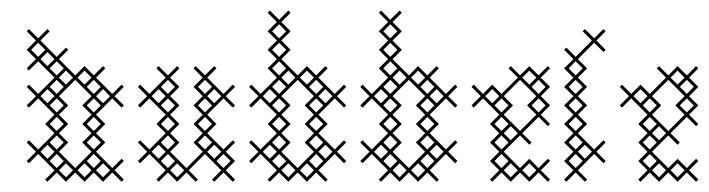

<svg xmlns="http://www.w3.org/2000/svg" viewBox="-20 -346 1366 370"><path d="M165 -125 196.4 -156.4 214.3 -138.6 218.6 -142.9 200.7 -160.7 218.6 -178.6 214.3 -182.9 196.4 -165 165 -196.4 182.9 -214.3 178.6 -218.6 160.7 -200.7 142.9 -218.6 125 -200.7 93.6 -232.1 111.4 -250 107.1 -254.3 89.3 -236.4 57.9 -267.9 75.7 -285.7 71.4 -290 53.6 -272.1 35.7 -290 31.4 -285.7 49.3 -267.9 31.4 -250 49.3 -232.1 31.4 -214.3 35.7 -210 53.6 -227.9 85 -196.4 53.6 -165 35.7 -182.9 31.4 -178.6 49.3 -160.7 31.4 -142.9 35.7 -138.6 53.6 -156.4 85 -125 67.1 -107.1 85 -89.3 53.6 -57.9 35.7 -75.7 31.4 -71.4 49.3 -53.6 31.4 -35.7 35.7 -31.4 53.6 -49.3 85 -17.9 67.1 0 71.4 4.3 89.3 -13.6 107.1 4.3 125 -13.6 142.9 4.3 160.7 -13.6 178.6 4.3 196.4 -13.6 214.3 4.3 218.6 0 200.7 -17.9 218.6 -35.7 214.3 -40 196.4 -22.1 165 -53.6 182.9 -71.4 165 -89.3 182.9 -107.1ZM138.6 -142.9 156.4 -125 138.6 -107.1 156.4 -89.3 138.6 -71.4 156.4 -53.6 125 -22.1 93.6 -53.6 111.4 -71.4 93.6 -89.3 111.4 -107.1 93.6 -125 111.4 -142.9 93.6 -160.7 125 -192.1 156.4 -160.7ZM142.9 -31.4 156.4 -17.9 142.9 -4.3 129.3 -17.9ZM75.7 -35.7 89.3 -49.3 102.9 -35.7 89.3 -22.1ZM71.4 -67.1 85 -53.6 71.4 -40 57.9 -53.6ZM75.7 -142.9 89.3 -156.4 102.9 -142.9 89.3 -129.3ZM147.1 -178.6 160.7 -192.1 174.3 -178.6 160.7 -165ZM75.7 -214.3 89.3 -227.9 102.9 -214.3 89.3 -200.7ZM71.4 -174.3 85 -160.7 71.4 -147.1 57.9 -160.7ZM40 -250 53.6 -263.6 67.1 -250 53.6 -236.4ZM57.9 -232.1 71.4 -245.7 85 -232.1 71.4 -218.6ZM75.7 -71.4 89.3 -85 102.9 -71.4 89.3 -57.9ZM75.7 -107.1 89.3 -120.7 102.9 -107.1 89.3 -93.6ZM75.7 -178.6 89.3 -192.1 102.9 -178.6 89.3 -165ZM93.6 -17.9 107.1 -31.4 120.7 -17.9 107.1 -4.3ZM93.6 -196.4 107.1 -210 120.7 -196.4 107.1 -182.9ZM129.3 -196.4 142.9 -210 156.4 -196.4 142.9 -182.9ZM147.1 -35.7 160.7 -49.3 174.3 -35.7 160.7 -22.1ZM147.1 -71.4 160.7 -85 174.3 -71.4 160.7 -57.9ZM147.1 -107.1 160.7 -120.7 174.3 -107.1 160.7 -93.6ZM147.1 -142.9 160.7 -156.4 174.3 -142.9 160.7 -129.3ZM165 -17.9 178.6 -31.4 192.1 -17.9 178.6 -4.3ZM165 -160.7 178.6 -174.3 192.1 -160.7 178.6 -147.1Z M325.7 -142.9 307.9 -160.7 325.7 -178.6 307.9 -196.4 325.7 -214.3 321.4 -218.6 303.6 -200.7 285.7 -218.6 281.4 -214.3 299.3 -196.4 267.9 -165 250 -182.9 245.7 -178.6 263.6 -160.7 245.7 -142.9 250 -138.6 267.9 -156.4 299.3 -125 281.4 -107.1 299.3 -89.3 267.9 -57.9 250 -75.7 245.7 -71.4 263.6 -53.6 245.7 -35.7 250 -31.4 267.9 -49.3 299.3 -17.9 281.4 0 285.7 4.3 303.6 -13.6 321.4 4.3 339.3 -13.6 357.1 4.3 361.4 0 343.6 -17.9 375 -49.3 406.4 -17.9 388.6 0 392.9 4.3 410.7 -13.6 428.6 4.3 432.9 0 415 -17.9 432.9 -35.7 415 -53.6 432.9 -71.4 428.6 -75.7 410.7 -57.9 379.3 -89.3 397.1 -107.1 379.3 -125 410.7 -156.4 428.6 -138.6 432.9 -142.9 415 -160.7 432.9 -178.6 428.6 -182.9 410.7 -165 379.3 -196.4 397.1 -214.3 392.9 -218.6 375 -200.7 357.1 -218.6 352.9 -214.3 370.7 -196.4 352.9 -178.6 370.7 -160.7 352.9 -142.9 370.7 -125 352.9 -107.1 370.7 -89.3 352.9 -71.4 370.7 -53.6 339.3 -22.1 307.9 -53.6 325.7 -71.4 307.9 -89.3 325.7 -107.1 307.9 -125ZM285.7 -67.1 299.3 -53.6 285.7 -40 272.1 -53.6ZM290 -35.7 303.6 -49.3 317.1 -35.7 303.6 -22.1ZM397.1 -35.7 410.7 -49.3 424.3 -35.7 410.7 -22.1ZM285.7 -174.3 299.3 -160.7 285.7 -147.1 272.1 -160.7ZM290 -142.9 303.6 -156.4 317.1 -142.9 303.6 -129.3ZM290 -71.4 303.6 -85 317.1 -71.4 303.6 -57.9ZM290 -107.1 303.6 -120.7 317.1 -107.1 303.6 -93.6ZM290 -178.6 303.6 -192.1 317.1 -178.6 303.6 -165ZM307.9 -17.9 321.4 -31.4 335 -17.9 321.4 -4.3ZM361.4 -71.4 375 -85 388.6 -71.4 375 -57.9ZM361.4 -107.1 375 -120.7 388.6 -107.1 375 -93.6ZM361.4 -142.9 375 -156.4 388.6 -142.9 375 -129.3ZM361.4 -178.6 375 -192.1 388.6 -178.6 375 -165ZM379.3 -53.6 392.9 -67.1 406.4 -53.6 392.9 -40ZM379.3 -160.7 392.9 -174.3 406.4 -160.7 392.9 -147.1Z M571.4 4.3 589.3 -13.6 607.1 4.3 611.4 0 593.6 -17.9 625 -49.3 642.9 -31.4 647.1 -35.7 629.3 -53.6 647.1 -71.4 642.9 -75.7 625 -57.9 593.6 -89.3 611.4 -107.1 593.6 -125 625 -156.4 642.9 -138.6 647.1 -142.9 629.3 -160.7 647.1 -178.6 642.9 -182.9 625 -165 593.6 -196.4 611.4 -214.3 607.1 -218.6 589.3 -200.7 571.4 -218.6 553.6 -200.7 522.1 -232.1 540 -250 522.1 -267.9 540 -285.7 522.1 -303.6 540 -321.4 535.7 -325.7 517.9 -307.9 500 -325.7 495.7 -321.4 513.6 -303.6 495.7 -285.7 513.6 -267.9 495.7 -250 513.6 -232.1 495.7 -214.3 513.6 -196.4 482.1 -165 464.3 -182.9 460 -178.6 477.9 -160.7 460 -142.9 464.3 -138.6 482.1 -156.4 513.6 -125 495.7 -107.1 513.6 -89.3 482.1 -57.9 464.3 -75.7 460 -71.4 477.9 -53.6 460 -35.7 464.3 -31.4 482.1 -49.3 513.6 -17.9 495.7 0 500 4.3 517.9 -13.6 535.7 4.3 553.6 -13.6ZM504.3 -35.7 517.9 -49.3 531.4 -35.7 517.9 -22.1ZM571.4 -31.4 585 -17.9 571.4 -4.3 557.9 -17.9ZM553.6 -22.1 522.1 -53.6 540 -71.4 522.1 -89.3 540 -107.1 522.1 -125 540 -142.9 522.1 -160.7 553.6 -192.1 585 -160.7 567.1 -142.9 585 -125 567.1 -107.1 585 -89.3 567.1 -71.4 585 -53.6ZM500 -67.1 513.6 -53.6 500 -40 486.4 -53.6ZM500 -174.3 513.6 -160.7 500 -147.1 486.4 -160.7ZM504.3 -142.9 517.9 -156.4 531.4 -142.9 517.9 -129.3ZM575.7 -178.6 589.3 -192.1 602.9 -178.6 589.3 -165ZM504.3 -71.4 517.9 -85 531.4 -71.4 517.9 -57.9ZM504.3 -107.1 517.9 -120.7 531.4 -107.1 517.9 -93.6ZM504.3 -178.6 517.9 -192.1 531.4 -178.6 517.9 -165ZM504.3 -214.3 517.9 -227.9 531.4 -214.3 517.9 -200.7ZM504.3 -250 517.9 -263.6 531.4 -250 517.9 -236.4ZM504.3 -285.7 517.9 -299.3 531.4 -285.7 517.9 -272.1ZM522.1 -17.9 535.7 -31.4 549.3 -17.9 535.7 -4.3ZM522.1 -196.4 535.7 -210 549.3 -196.4 535.7 -182.9ZM557.9 -196.4 571.4 -210 585 -196.4 571.4 -182.9ZM575.7 -35.7 589.3 -49.3 602.9 -35.7 589.3 -22.1ZM575.7 -71.4 589.3 -85 602.9 -71.4 589.3 -57.9ZM575.7 -107.1 589.3 -120.7 602.9 -107.1 589.3 -93.6ZM575.7 -142.9 589.3 -156.4 602.9 -142.9 589.3 -129.3ZM593.6 -53.6 607.1 -67.1 620.7 -53.6 607.1 -40ZM593.6 -160.7 607.1 -174.3 620.7 -160.7 607.1 -147.1Z M785.7 4.3 803.6 -13.6 821.4 4.3 825.7 0 807.9 -17.9 839.3 -49.3 857.1 -31.4 861.4 -35.7 843.6 -53.6 861.4 -71.4 857.1 -75.7 839.3 -57.9 807.9 -89.3 825.7 -107.1 807.9 -125 839.3 -156.4 857.1 -138.6 861.4 -142.9 843.6 -160.7 861.4 -178.6 857.1 -182.9 839.3 -165 807.9 -196.4 825.7 -214.3 821.4 -218.6 803.6 -200.7 785.7 -218.6 767.9 -200.7 736.4 -232.1 754.3 -250 736.4 -267.9 754.3 -285.7 736.4 -303.6 754.3 -321.4 750 -325.7 732.1 -307.9 714.3 -325.7 710 -321.4 727.9 -303.6 710 -285.7 727.9 -267.9 710 -250 727.9 -232.1 710 -214.3 727.9 -196.4 696.4 -165 678.6 -182.9 674.3 -178.6 692.1 -160.7 674.3 -142.9 678.6 -138.6 696.4 -156.4 727.9 -125 710 -107.1 727.9 -89.3 696.4 -57.9 678.6 -75.7 674.3 -71.4 692.1 -53.6 674.3 -35.7 678.6 -31.4 696.4 -49.3 727.9 -17.9 710 0 714.3 4.3 732.1 -13.6 750 4.3 767.9 -13.6ZM718.6 -35.7 732.1 -49.3 745.7 -35.7 732.1 -22.1ZM785.7 -31.4 799.3 -17.9 785.7 -4.3 772.1 -17.9ZM767.9 -22.1 736.4 -53.6 754.3 -71.4 736.4 -89.3 754.3 -107.1 736.4 -125 754.3 -142.9 736.4 -160.7 767.9 -192.1 799.3 -160.7 781.4 -142.9 799.3 -125 781.4 -107.1 799.3 -89.3 781.4 -71.4 799.3 -53.6ZM714.3 -67.1 727.9 -53.6 714.3 -40 700.7 -53.6ZM714.3 -174.3 727.9 -160.7 714.3 -147.1 700.7 -160.7ZM718.6 -142.9 732.1 -156.4 745.7 -142.9 732.1 -129.3ZM790 -178.6 803.6 -192.1 817.1 -178.6 803.6 -165ZM718.6 -71.4 732.1 -85 745.7 -71.4 732.1 -57.9ZM718.6 -107.1 732.1 -120.7 745.7 -107.1 732.1 -93.6ZM718.6 -178.6 732.1 -192.1 745.7 -178.6 732.1 -165ZM718.6 -214.3 732.1 -227.9 745.7 -214.3 732.1 -200.7ZM718.6 -250 732.1 -263.6 745.7 -250 732.1 -236.4ZM718.6 -285.7 732.1 -299.3 745.7 -285.7 732.1 -272.1ZM736.4 -17.9 750 -31.4 763.6 -17.9 750 -4.3ZM736.4 -196.4 750 -210 763.6 -196.4 750 -182.9ZM772.1 -196.4 785.7 -210 799.3 -196.4 785.7 -182.9ZM790 -35.7 803.6 -49.3 817.1 -35.7 803.6 -22.1ZM790 -71.4 803.6 -85 817.1 -71.4 803.6 -57.9ZM790 -107.1 803.6 -120.7 817.1 -107.1 803.6 -93.6ZM790 -142.9 803.6 -156.4 817.1 -142.9 803.6 -129.3ZM807.9 -53.6 821.4 -67.1 835 -53.6 821.4 -40ZM807.9 -160.7 821.4 -174.3 835 -160.7 821.4 -147.1Z M982.1 -22.1 950.7 -53.6 982.1 -85 1000 -67.1 1004.3 -71.4 986.4 -89.3 1017.9 -120.7 1035.7 -102.9 1040 -107.1 1022.1 -125 1040 -142.9 1022.1 -160.7 1040 -178.6 1022.1 -196.4 1040 -214.3 1035.7 -218.6 1017.9 -200.7 1000 -218.6 982.1 -200.7 964.3 -218.6 960 -214.3 977.9 -196.4 946.4 -165 928.6 -182.9 910.7 -165 892.9 -182.9 888.6 -178.6 906.4 -160.7 888.6 -142.9 892.9 -138.6 910.7 -156.4 942.1 -125 924.3 -107.1 942.1 -89.3 924.3 -71.4 942.1 -53.6 924.3 -35.7 942.1 -17.9 924.3 0 928.6 4.3 946.4 -13.6 964.3 4.3 982.1 -13.6 1000 4.3 1017.9 -13.6 1035.7 4.3 1040 0 1022.1 -17.9 1040 -35.7 1035.7 -40 1017.9 -22.1 1000 -40ZM982.1 -93.6 950.7 -125 968.6 -142.9 950.7 -160.7 982.1 -192.1 1013.6 -160.7 995.7 -142.9 1013.6 -125ZM1004.3 -178.6 1017.9 -192.1 1031.4 -178.6 1017.9 -165ZM932.9 -142.9 946.4 -156.4 960 -142.9 946.4 -129.3ZM915 -160.7 928.6 -174.3 942.1 -160.7 928.6 -147.1ZM932.9 -35.7 946.4 -49.3 960 -35.7 946.4 -22.1ZM932.9 -71.4 946.4 -85 960 -71.4 946.4 -57.9ZM932.9 -107.1 946.4 -120.7 960 -107.1 946.4 -93.6ZM950.7 -17.9 964.3 -31.4 977.9 -17.9 964.3 -4.3ZM950.7 -89.3 964.3 -102.9 977.9 -89.3 964.3 -75.7ZM986.4 -17.9 1000 -31.4 1013.6 -17.9 1000 -4.3ZM986.4 -196.4 1000 -210 1013.6 -196.4 1000 -182.9ZM1004.3 -142.9 1017.9 -156.4 1031.4 -142.9 1017.9 -129.3Z M1111.4 0 1093.6 -17.9 1125 -49.3 1142.9 -31.4 1147.1 -35.7 1129.3 -53.6 1147.1 -71.4 1142.9 -75.7 1125 -57.9 1093.6 -89.3 1111.4 -107.1 1093.6 -125 1111.4 -142.9 1093.6 -160.7 1111.4 -178.6 1093.6 -196.4 1111.4 -214.3 1093.6 -232.1 1125 -263.6 1142.9 -245.7 1147.1 -250 1129.3 -267.9 1147.1 -285.7 1142.9 -290 1125 -272.1 1107.1 -290 1102.9 -285.7 1120.7 -267.9 1089.3 -236.4 1071.4 -254.3 1067.1 -250 1085 -232.1 1067.1 -214.3 1085 -196.4 1067.1 -178.6 1085 -160.7 1067.1 -142.9 1085 -125 1067.1 -107.1 1085 -89.3 1067.1 -71.4 1085 -53.6 1067.1 -35.7 1085 -17.9 1067.1 0 1071.4 4.3 1089.3 -13.6 1107.1 4.3ZM1075.7 -35.7 1089.3 -49.3 1102.9 -35.7 1089.3 -22.1ZM1075.7 -71.4 1089.3 -85 1102.9 -71.4 1089.3 -57.9ZM1075.7 -107.1 1089.3 -120.7 1102.9 -107.1 1089.3 -93.6ZM1075.7 -142.9 1089.3 -156.4 1102.9 -142.9 1089.3 -129.3ZM1075.7 -178.6 1089.3 -192.1 1102.9 -178.6 1089.3 -165ZM1075.7 -214.3 1089.3 -227.9 1102.9 -214.3 1089.3 -200.7ZM1093.6 -53.6 1107.1 -67.1 1120.7 -53.6 1107.1 -40Z M1267.9 -22.1 1236.4 -53.6 1267.9 -85 1285.7 -67.1 1290 -71.4 1272.1 -89.3 1303.6 -120.7 1321.4 -102.9 1325.7 -107.1 1307.9 -125 1325.7 -142.9 1307.9 -160.7 1325.7 -178.6 1307.9 -196.4 1325.7 -214.3 1321.4 -218.6 1303.6 -200.7 1285.7 -218.6 1267.9 -200.7 1250 -218.6 1245.7 -214.3 1263.6 -196.4 1232.1 -165 1214.3 -182.9 1196.4 -165 1178.6 -182.9 1174.3 -178.6 1192.1 -160.7 1174.3 -142.9 1178.6 -138.6 1196.4 -156.4 1227.9 -125 1210 -107.1 1227.9 -89.3 1210 -71.4 1227.9 -53.6 1210 -35.7 1227.9 -17.9 1210 0 1214.3 4.3 1232.1 -13.6 1250 4.3 1267.9 -13.6 1285.7 4.3 1303.6 -13.6 1321.4 4.3 1325.7 0 1307.9 -17.9 1325.7 -35.7 1321.4 -40 1303.6 -22.1 1285.7 -40ZM1267.9 -93.6 1236.4 -125 1254.3 -142.9 1236.4 -160.7 1267.9 -192.1 1299.3 -160.7 1281.4 -142.9 1299.3 -125ZM1290 -178.6 1303.6 -192.1 1317.1 -178.6 1303.6 -165ZM1218.6 -142.9 1232.1 -156.4 1245.7 -142.9 1232.1 -129.3ZM1200.7 -160.7 1214.3 -174.3 1227.9 -160.7 1214.3 -147.1ZM1218.6 -35.7 1232.1 -49.3 1245.7 -35.7 1232.1 -22.1ZM1218.6 -71.4 1232.1 -85 1245.7 -71.4 1232.1 -57.9ZM1218.6 -107.1 1232.1 -120.7 1245.7 -107.1 1232.1 -93.6ZM1236.4 -17.9 1250 -31.4 1263.6 -17.9 1250 -4.3ZM1236.4 -89.3 1250 -102.9 1263.6 -89.3 1250 -75.7ZM1272.1 -17.9 1285.7 -31.4 1299.3 -17.9 1285.7 -4.3ZM1272.1 -196.4 1285.7 -210 1299.3 -196.4 1285.7 -182.9ZM1290 -142.9 1303.6 -156.4 1317.1 -142.9 1303.6 -129.3Z"/></svg>

Font: Gossip Low Cross Stitch
Style: Regular
Weight: 300
Width: 3
Designer: Deborah Khodanovich
Version: Version 1.001;Glyphs 3.3.1 (3343)